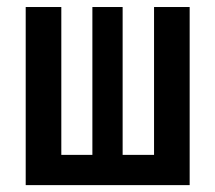

<svg xmlns="http://www.w3.org/2000/svg" viewBox="-20 -538 626 558"><path d="M54.7 0V-517.6H158.2V-87.9H248.5V-517.6H336.4V-87.9H427.7V-517.6H531.2V0Z"/></svg>

Font: Caskaydia Cove
Style: Regular
Weight: 400
Monospace: yes
Designer: Aaron Bell
Foundry: Saja Typeworks
Version: Version 4.300; ttfautohint (v1.8.3)